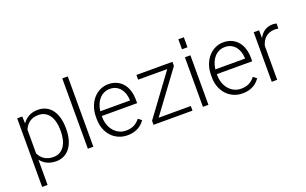

<svg xmlns="http://www.w3.org/2000/svg" viewBox="-102 -1236 3063 1924"><g transform="rotate(-20 1429.0 -273.5)"><path d="M501 -258.8Q501 -199.2 487.5 -149.9Q474.1 -100.6 448.2 -65.2Q422.4 -29.8 385 -10Q347.7 9.8 299.8 9.8Q243.2 9.8 201.9 -10.5Q160.6 -30.8 133.8 -66.4V203.1H75.7V-528.3H129.9L132.8 -453.6Q159.7 -493.2 200.7 -515.6Q241.7 -538.1 298.3 -538.1Q346.7 -538.1 384.5 -519Q422.4 -500 448.2 -464.8Q474.1 -429.7 487.5 -380.1Q501 -330.6 501 -269ZM442.4 -269Q442.4 -314.9 432.9 -355Q423.3 -395 404.1 -424.3Q384.8 -453.6 355 -470.5Q325.2 -487.3 285.2 -487.3Q253.4 -487.3 229 -479Q204.6 -470.7 186.3 -456.8Q168 -442.9 155 -424.6Q142.1 -406.2 133.8 -386.2V-132.8Q143.1 -112.8 157 -95.7Q170.9 -78.6 189.7 -66.2Q208.5 -53.7 232.4 -46.6Q256.3 -39.6 286.1 -39.6Q326.2 -39.6 355.5 -56.4Q384.8 -73.2 404.1 -102.8Q423.3 -132.3 432.9 -172.4Q442.4 -212.4 442.4 -258.8Z M695.8 0H637.2V-750H695.8Z M1059.1 9.8Q1007.3 9.8 963.9 -9.5Q920.4 -28.8 888.9 -63.2Q857.4 -97.7 839.8 -145Q822.3 -192.4 822.3 -249V-270Q822.3 -331.1 840.6 -380.6Q858.9 -430.2 890.1 -465.1Q921.4 -500 962.2 -519Q1002.9 -538.1 1048.3 -538.1Q1098.6 -538.1 1137.7 -520Q1176.8 -502 1203.4 -469.7Q1230 -437.5 1243.7 -393.1Q1257.3 -348.6 1257.3 -295.9V-260.3H880.4V-249Q880.4 -205.6 893.6 -167.2Q906.7 -128.9 930.7 -100.6Q954.6 -72.3 987.8 -55.9Q1021 -39.6 1061.5 -39.6Q1108.4 -39.6 1144.3 -56.6Q1180.2 -73.7 1209.5 -111.3L1246.1 -83.5Q1232.9 -64.5 1215.6 -47.4Q1198.2 -30.3 1175.3 -17.6Q1152.3 -4.9 1123.5 2.4Q1094.7 9.8 1059.1 9.8ZM1048.3 -488.3Q1015.1 -488.3 986.8 -475.6Q958.5 -462.9 936.8 -439.5Q915 -416 901.1 -383.1Q887.2 -350.1 882.3 -310.1H1199.2V-316.4Q1198.2 -349.6 1188.5 -380.6Q1178.7 -411.6 1159.9 -435.5Q1141.1 -459.5 1113.3 -473.9Q1085.4 -488.3 1048.3 -488.3Z M1409.7 -49.3H1752.9V0H1337.4V-43L1657.7 -478H1347.2V-528.3H1731.4V-484.9Z M1922.9 -613.8H1864.3V-720.7H1922.9ZM1922.9 0H1864.3V-528.3H1922.9Z M2286.1 9.8Q2234.4 9.8 2190.9 -9.5Q2147.5 -28.8 2116 -63.2Q2084.5 -97.7 2066.9 -145Q2049.3 -192.4 2049.3 -249V-270Q2049.3 -331.1 2067.6 -380.6Q2085.9 -430.2 2117.2 -465.1Q2148.4 -500 2189.2 -519Q2230 -538.1 2275.4 -538.1Q2325.7 -538.1 2364.7 -520Q2403.8 -502 2430.4 -469.7Q2457 -437.5 2470.7 -393.1Q2484.4 -348.6 2484.4 -295.9V-260.3H2107.4V-249Q2107.4 -205.6 2120.6 -167.2Q2133.8 -128.9 2157.7 -100.6Q2181.6 -72.3 2214.8 -55.9Q2248 -39.6 2288.6 -39.6Q2335.4 -39.6 2371.3 -56.6Q2407.2 -73.7 2436.5 -111.3L2473.1 -83.5Q2460 -64.5 2442.6 -47.4Q2425.3 -30.3 2402.3 -17.6Q2379.4 -4.9 2350.6 2.4Q2321.8 9.8 2286.1 9.8ZM2275.4 -488.3Q2242.2 -488.3 2213.9 -475.6Q2185.5 -462.9 2163.8 -439.5Q2142.1 -416 2128.2 -383.1Q2114.3 -350.1 2109.4 -310.1H2426.3V-316.4Q2425.3 -349.6 2415.5 -380.6Q2405.8 -411.6 2387 -435.5Q2368.2 -459.5 2340.3 -473.9Q2312.5 -488.3 2275.4 -488.3Z M2842.3 -478.5Q2823.7 -481.9 2802.7 -481.9Q2772.9 -481.9 2749 -473.1Q2725.1 -464.4 2706.8 -448.5Q2688.5 -432.6 2676 -410.9Q2663.6 -389.2 2656.2 -362.8V0H2598.1V-528.3H2655.3L2656.2 -444.3Q2677.7 -487.8 2714.6 -512.9Q2751.5 -538.1 2805.2 -538.1Q2815.9 -538.1 2827.1 -536.1Q2838.4 -534.2 2843.8 -531.7Z"/></g></svg>

Font: Melbourne
Style: Light
Weight: 300
Designer: Google
Version: Version 2.000980; 2014